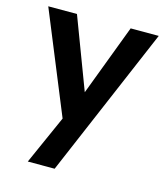

<svg xmlns="http://www.w3.org/2000/svg" viewBox="-105 -580 744 856"><g transform="rotate(15 267.0 -152.0)"><path d="M392.3 -497.7 268.4 -169.8 144.5 -497.7H12L203.3 -30.8L103 194.4H226.9L522 -497.7Z"/></g></svg>

Font: Diatome Semibold
Style: Regular
Weight: 600
Designer: 15.100.17
Foundry: 15.100.17
Version: Version 1.005;Fontself Maker 3.5.8